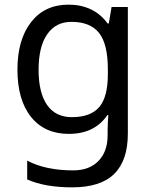

<svg xmlns="http://www.w3.org/2000/svg" viewBox="-20 -566 655 826"><path d="M275 -546Q328 -546 370.5 -526Q413 -506 443 -465H448L460 -536H530V9Q530 124 471.5 182Q413 240 290 240Q232 240 183.5 231.5Q135 223 97 206V125Q176 167 295 167Q364 167 403.5 126.5Q443 86 443 16V-5Q443 -17 444 -39.5Q445 -62 446 -71H442Q414 -30 372.5 -10Q331 10 276 10Q172 10 113.5 -63Q55 -136 55 -267Q55 -395 113.5 -470.5Q172 -546 275 -546ZM287 -472Q220 -472 183 -418.5Q146 -365 146 -266Q146 -167 182.5 -114.5Q219 -62 289 -62Q370 -62 407 -105.5Q444 -149 444 -246V-267Q444 -377 406 -424.5Q368 -472 287 -472Z"/></svg>

Font: Noto Sans Adlam
Style: Regular
Weight: 400
Designer: Mark Jamra, Neil Patel
Foundry: JamraPatel LLC
Version: Version 3.001